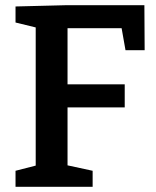

<svg xmlns="http://www.w3.org/2000/svg" viewBox="-20 -722 603 742"><path d="M465 -528 450 -613H241V-396H462V-307H241V-83L338 -62V0H40V-62L118 -82V-616L40 -635V-697L239 -702H538L539 -528Z"/></svg>

Font: Bitter Pro SemiBold
Style: Regular
Weight: 600
Designer: Sol Matas, and Bitter project Authors
Foundry: Sol Matas
Version: Version 1.010